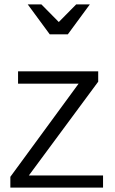

<svg xmlns="http://www.w3.org/2000/svg" viewBox="-20 -822 521 872"><path d="M288 -666 388 -802H326L247 -722L168 -802H106L206 -666ZM448 30V-25H111L426 -451V-498H62V-442H337L27 -19V30Z"/></svg>

Font: LINE Seed JP App_OTF Regular
Style: Regular
Weight: 400
Designer: LY Corporation & Fontrix & Fontworks
Version: Version 1.002